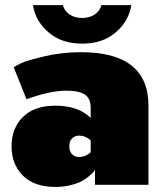

<svg xmlns="http://www.w3.org/2000/svg" viewBox="-20 -720 632 748"><path d="M108.3 -700H225Q230.8 -677.5 250.8 -663.8Q270.8 -650 300 -650Q329.2 -650 349.2 -663.8Q369.2 -677.5 375 -700H491.7Q481.7 -637.5 430.8 -593.8Q380 -550 300 -550Q220 -550 169.2 -593.8Q118.3 -637.5 108.3 -700ZM287.5 -108.3Q312.5 -108.3 333.3 -126.7V-173.3Q312.5 -191.7 287.5 -191.7Q272.5 -191.7 261.2 -181.2Q250 -170.8 250 -150Q250 -129.2 261.2 -118.8Q272.5 -108.3 287.5 -108.3ZM195.8 -308.3Q284.2 -308.3 333.3 -260.8V-300Q333.3 -336.7 310.4 -351.7Q287.5 -366.7 237.5 -366.7Q175 -366.7 83.3 -333.3L33.3 -458.3Q44.2 -465 64.2 -474.6Q84.2 -484.2 152.5 -500.4Q220.8 -516.7 295.8 -516.7Q558.3 -516.7 558.3 -308.3V0H350V-58.3Q348.3 -55.8 345 -51.2Q341.7 -46.7 328.3 -35Q315 -23.3 299.2 -14.6Q283.3 -5.8 255.4 1.2Q227.5 8.3 195.8 8.3Q113.3 8.3 69.2 -35.8Q25 -80 25 -150Q25 -220 69.2 -264.2Q113.3 -308.3 195.8 -308.3Z"/></svg>

Font: BoonTook
Style: Regular
Weight: 400
Designer: Sungsit Sawaiwan
Foundry: FontUni
Version: Version 3.0